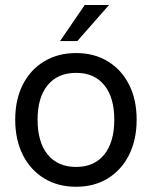

<svg xmlns="http://www.w3.org/2000/svg" viewBox="-20 -720 594 751"><path d="M406.5 -700.5 282.5 -559.5H215L311.5 -700.5ZM39.5 -252Q39.5 -330.5 69.2 -389Q99 -447.5 152.8 -480Q206.5 -512.5 278 -512.5Q348.5 -512.5 401.8 -480Q455 -447.5 484.8 -389Q514.5 -330.5 514.5 -252Q514.5 -173.5 484.8 -114.2Q455 -55 401.8 -22.2Q348.5 10.5 278 10.5Q206.5 10.5 152.8 -22.2Q99 -55 69.2 -114.2Q39.5 -173.5 39.5 -252ZM427 -252Q427 -339 387.8 -387Q348.5 -435 278 -435Q206 -435 166.5 -387Q127 -339 127 -252Q127 -164 166.5 -115.5Q206 -67 278 -67Q348.5 -67 387.8 -115.5Q427 -164 427 -252Z"/></svg>

Font: Overused Grotesk
Style: Regular
Weight: 450
Version: Version 0.004